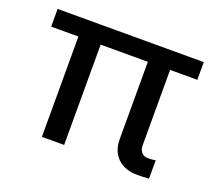

<svg xmlns="http://www.w3.org/2000/svg" viewBox="-95 -651 901 795"><g transform="rotate(20 355.0 -253.5)"><path d="M677 -442H557V-111Q557 -90 567.5 -78.5Q578 -67 596 -67Q614 -67 629 -70V11Q599 13 579 13Q523 13 491 -17.5Q459 -48 459 -102V-442H251V0H153V-442H33V-520H677Z"/></g></svg>

Font: Non Bureau
Style: Regular
Weight: 400
Designer: Jona Saucedo
Foundry: Non Foundry
Version: Version 1.000; ttfautohint (v1.8.4)